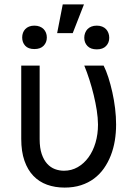

<svg xmlns="http://www.w3.org/2000/svg" viewBox="-20 -844 625 874"><path d="M160.5 -545.5V-210.2Q160.5 -170.5 169.9 -142.9Q179.3 -115.4 194.8 -98.5Q210.2 -81.7 230.1 -74.2Q250 -66.8 271.3 -66.8Q305.4 -66.8 333.8 -83.1Q362.2 -99.4 382.8 -127.7Q403.4 -155.9 414.8 -194.4Q426.1 -233 426.1 -277Q425.8 -307.5 420.5 -341.8Q415.1 -376.1 406.6 -411.2Q398.1 -446.4 387.1 -480.8Q376.1 -515.3 363.6 -545.5H451.7Q463.1 -523.1 473.2 -491.7Q483.3 -460.2 491.3 -424.5Q499.3 -388.8 503.9 -350.9Q508.5 -312.9 508.5 -277Q508.5 -239.7 502.7 -204Q496.8 -168.3 484.4 -136.4Q471.9 -104.4 453.1 -77.6Q434.3 -50.8 408.2 -31.2Q382.1 -11.7 348.7 -0.9Q315.3 9.9 274.1 9.9Q230.5 9.9 194.2 -3.2Q158 -16.3 131.9 -43.5Q105.8 -70.7 91.3 -112.4Q76.7 -154.1 76.7 -211.6V-545.5ZM265.6 -823.9H362.2L311.1 -693.2H240.1ZM363.6 -671.9Q363.6 -683.6 367.4 -693.7Q371.1 -703.8 378.2 -711.3Q385.3 -718.8 396 -723Q406.6 -727.3 420.5 -727.3Q434.3 -727.3 445 -723Q455.6 -718.8 462.7 -711.3Q469.8 -703.8 473.5 -693.7Q477.3 -683.6 477.3 -671.9Q477.3 -649.5 462.7 -634.4Q448.2 -619.3 420.5 -619.3Q392.8 -619.3 378.2 -634.4Q363.6 -649.5 363.6 -671.9ZM81 -673.3Q81 -684.7 84.5 -694.4Q88.1 -704.2 95 -711.5Q101.9 -718.8 112.2 -723Q122.5 -727.3 136.4 -727.3Q150.2 -727.3 160.9 -723Q171.5 -718.8 178.6 -711.5Q185.7 -704.2 189.5 -694.4Q193.2 -684.7 193.2 -673.3Q193.2 -650.9 178.6 -635.8Q164.1 -620.7 136.4 -620.7Q108.7 -620.7 94.8 -635.8Q81 -650.9 81 -673.3Z"/></svg>

Font: Fast_Sans-Dotted
Style: Regular
Weight: 400
Version: Version 3.018